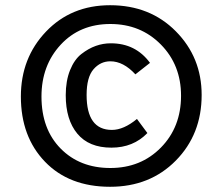

<svg xmlns="http://www.w3.org/2000/svg" viewBox="-20 -696 854 736"><path d="M753 -332Q753 -181 654 -80.5Q555 20 402 20Q245 20 152.5 -76Q60 -172 60 -326Q60 -474 156.5 -575Q253 -676 402 -676Q555 -676 654 -576Q753 -476 753 -332ZM674 -329Q674 -447 596.5 -525.5Q519 -604 403 -604Q286 -604 212.5 -524.5Q139 -445 139 -326Q139 -201 212.5 -126.5Q286 -52 403 -52Q520 -52 597 -130.5Q674 -209 674 -329ZM409 -198Q454 -198 505 -240L545 -186Q491 -130 407 -130Q321 -130 276.5 -183.5Q232 -237 232 -331Q232 -386 248.5 -427Q265 -468 292 -489Q319 -510 347 -520Q375 -530 405 -530Q500 -530 555 -455L499 -411Q453 -461 403 -461Q365 -461 338.5 -430.5Q312 -400 312 -332Q312 -198 409 -198Z"/></svg>

Font: Bree Serif
Style: Regular
Weight: 400
Designer: Veronika Burian, Jos Scaglione
Foundry: TypeTogether
Version: Version 1.001